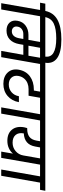

<svg xmlns="http://www.w3.org/2000/svg" viewBox="1066 -2116 1050 3223"><g transform="rotate(90 1591.5 -505.0)"><path d="M252.9 -651.9 139.2 0H34.2L147.9 -651.9H25.9L42 -740.2H164.1Q192.4 -877 310.8 -943.4Q429.2 -1009.8 642.1 -1009.8Q858.9 -1009.8 957.8 -937.5Q1056.6 -865.2 1032.2 -729L1028.8 -711.9H926.8L929.2 -726.1Q947.3 -828.1 869.1 -876Q791 -923.8 626 -923.8Q464.4 -923.8 376.7 -882.1Q289.1 -840.3 268.1 -740.2H390.1L375 -651.9Z M506.8 -178.2Q551.8 -178.2 581.3 -209.2Q610.8 -240.2 621.6 -296.9L634.8 -371.1H551.8Q503.4 -371.1 469.2 -345Q435.1 -318.8 427.7 -273.9Q419.4 -231 442.6 -204.6Q465.8 -178.2 506.8 -178.2ZM916 -457 949.7 -651.9H782.7L747.6 -457ZM326.7 -651.9 341.8 -740.2H1191.9L1176.8 -651.9H1054.7L939.9 0H835L900.9 -371.1H732.9L720.7 -301.8Q702.6 -200.2 644 -144.5Q585.4 -88.9 493.7 -88.9Q405.8 -88.9 360.1 -140.1Q314.5 -191.4 329.6 -273.9Q344.2 -360.8 409.9 -408.9Q475.6 -457 564.9 -457H649.9L684.6 -651.9Z M1126.5 -651.9 1142.6 -740.2H1838.4L1822.8 -651.9H1621.6L1587.4 -459H1476.6Q1422.4 -459 1377 -440.9Q1331.5 -422.9 1298.6 -383.8Q1265.6 -344.7 1255.4 -289.1Q1242.7 -217.8 1283 -172.4Q1323.2 -127 1398.4 -127Q1475.1 -127 1529.1 -174.1Q1583 -221.2 1595.7 -296.9H1695.3Q1674.8 -178.7 1592 -107.4Q1509.3 -36.1 1387.7 -36.1Q1266.1 -36.1 1198.7 -107.9Q1131.3 -179.7 1150.4 -293Q1172.4 -416.5 1262.5 -482.2Q1352.5 -547.9 1485.4 -547.9H1500.5L1518.6 -651.9Z M1782.7 0 1897.5 -651.9H1775.4L1790.5 -740.2H2139.6L2123.5 -651.9H2002.4L1887.7 0Z M2375.5 -190.9Q2457 -190.9 2516.8 -241.5Q2576.7 -292 2590.3 -372.1L2639.2 -651.9H2455.1L2440.4 -571.8Q2408.7 -389.2 2220.2 -378.9L2219.2 -375Q2204.1 -291.5 2246.1 -241.2Q2288.1 -190.9 2375.5 -190.9ZM2076.2 -651.9 2091.3 -740.2H2882.3L2866.2 -651.9H2744.1L2630.4 0H2525.4L2559.1 -196.8Q2522.9 -153.3 2468.3 -128.2Q2413.6 -103 2344.2 -103Q2219.7 -103 2157.2 -180.2Q2094.7 -257.3 2117.2 -384.8Q2119.6 -398.9 2130.4 -436H2143.1Q2228 -436 2276.9 -472.7Q2325.7 -509.3 2340.3 -589.8L2351.1 -651.9Z M2826.2 0 2940.9 -651.9H2818.8L2834 -740.2H3183.1L3167 -651.9H3045.9L2931.2 0Z"/></g></svg>

Font: Poppins Medium
Style: Italic
Weight: 500
Italic angle: -10°
Designer: Ninad Kale (Devanagari), Jonny Pinhorn (Latin)
Foundry: Indian Type Foundry
Version: Version 3.200;PS 1.000;hotconv 16.6.54;makeotf.lib2.5.65590